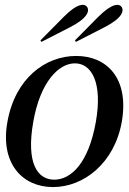

<svg xmlns="http://www.w3.org/2000/svg" viewBox="-20 -743 524 779"><path d="M195 16C320 16 444 -81 474 -248C505 -425 414 -516 289 -516C164 -516 41 -425 10 -248C-20 -81 70 16 195 16ZM115 -249C143 -409 217 -486 284 -486C351 -486 397 -409 369 -249C339 -79 267 -14 200 -14C133 -14 85 -79 115 -249ZM144 -579 148 -573 265 -633C337 -670 343 -699 334 -714C324 -729 295 -732 238 -674ZM284 -579 288 -573 405 -633C477 -670 483 -699 474 -714C464 -729 436 -732 378 -674Z"/></svg>

Font: RL Madena Oblique
Style: Regular
Weight: 400
Italic angle: -10°
Designer: I Kadek Wantara Putra
Foundry: Roughlines ID
Version: Version 1.000;Glyphs 3.1.2 (3151)